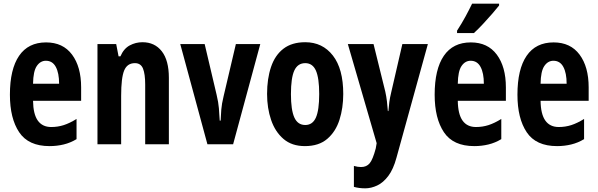

<svg xmlns="http://www.w3.org/2000/svg" viewBox="-20 -837 3256 1046"><path d="M231 -606Q323 -606 372.5 -539.5Q422 -473 422 -361V-288H160Q161 -215 186 -180Q211 -145 259 -145Q295 -145 327.5 -155.5Q360 -166 397 -189V-79Q364 -59 327 -50Q290 -41 250 -41Q135 -41 84.5 -116.5Q34 -192 34 -321Q34 -460 84 -533Q134 -606 231 -606ZM230 -506Q200 -506 180.5 -477.5Q161 -449 160 -381H302Q302 -439 284 -472.5Q266 -506 230 -506Z M756 -607Q823 -607 861.5 -557.5Q900 -508 900 -413V-51H771V-376Q771 -434 759 -463.5Q747 -493 715 -493Q673 -493 656.5 -453Q640 -413 640 -315V-51H511V-597H613L626 -530H636Q654 -572 686.5 -589.5Q719 -607 756 -607Z M1110 -51 962 -597H1095L1160 -321Q1170 -279 1172.5 -247.5Q1175 -216 1177 -180H1182Q1183 -208 1185.5 -239.5Q1188 -271 1198 -312L1265 -597H1398L1250 -51Z M1850 -325Q1850 -249 1829.5 -184.5Q1809 -120 1763 -80.5Q1717 -41 1641 -41Q1570 -41 1524.5 -80Q1479 -119 1457 -183.5Q1435 -248 1435 -325Q1435 -408 1456.5 -472Q1478 -536 1524 -571.5Q1570 -607 1643 -607Q1737 -607 1793.5 -534.5Q1850 -462 1850 -325ZM1565 -324Q1565 -238 1583.5 -197Q1602 -156 1643 -156Q1683 -156 1701 -196.5Q1719 -237 1719 -325Q1719 -412 1701 -452.5Q1683 -493 1643 -493Q1602 -493 1583.5 -453Q1565 -413 1565 -324Z M1875 -597H2015L2079 -338Q2085 -311 2088 -285Q2091 -259 2093 -232H2096Q2098 -258 2101 -281Q2104 -304 2112 -337L2172 -597H2311L2140 22Q2123 85 2095.5 121.5Q2068 158 2035 173.5Q2002 189 1970 189Q1953 189 1937.5 187Q1922 185 1908 181V67Q1929 73 1947 73Q1977 73 1994 52.5Q2011 32 2027 -28L2032 -57Z M2545 -606Q2637 -606 2686.5 -539.5Q2736 -473 2736 -361V-288H2474Q2475 -215 2500 -180Q2525 -145 2573 -145Q2609 -145 2641.5 -155.5Q2674 -166 2711 -189V-79Q2678 -59 2641 -50Q2604 -41 2564 -41Q2449 -41 2398.5 -116.5Q2348 -192 2348 -321Q2348 -460 2398 -533Q2448 -606 2545 -606ZM2544 -506Q2514 -506 2494.5 -477.5Q2475 -449 2474 -381H2616Q2616 -439 2598 -472.5Q2580 -506 2544 -506ZM2699 -807Q2685 -789 2661.5 -762Q2638 -735 2611.5 -706.5Q2585 -678 2562 -657H2470V-670Q2496 -710 2516 -747Q2536 -784 2552 -817H2699Z M2996 -606Q3088 -606 3137.5 -539.5Q3187 -473 3187 -361V-288H2925Q2926 -215 2951 -180Q2976 -145 3024 -145Q3060 -145 3092.5 -155.5Q3125 -166 3162 -189V-79Q3129 -59 3092 -50Q3055 -41 3015 -41Q2900 -41 2849.5 -116.5Q2799 -192 2799 -321Q2799 -460 2849 -533Q2899 -606 2996 -606ZM2995 -506Q2965 -506 2945.5 -477.5Q2926 -449 2925 -381H3067Q3067 -439 3049 -472.5Q3031 -506 2995 -506Z"/></svg>

Font: Noto Sans Tamil UI ExtraCondensed
Style: Bold
Weight: 700
Width: 2
Designer: Jelle Bosma - Monotype Design Team
Foundry: Monotype Imaging Inc.
Version: Version 2.004; ttfautohint (v1.8.4.7-5d5b)